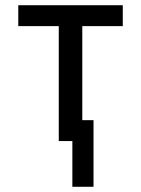

<svg xmlns="http://www.w3.org/2000/svg" viewBox="-20 -540 540 735"><path d="M257 175V0H205V-440H50V-520H450V-440H295V-80H338V175Z"/></svg>

Font: Iosevka SS04 Medium
Style: Regular
Weight: 500
Monospace: yes
Designer: Belleve Invis
Foundry: Belleve Invis
Version: Version 19.0.0; ttfautohint (v1.8.4)